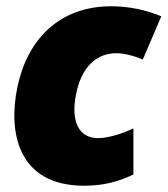

<svg xmlns="http://www.w3.org/2000/svg" viewBox="-20 -583 535 613"><path d="M249 10C307 10 357 -2 406 -26V-173C361 -152 320 -142 293 -142C232 -142 205 -195 223 -283C240 -369 288 -413 351 -413C375 -413 405 -406 436 -393L495 -531C444 -552 390 -563 335 -563C167 -563 67 -454 36 -307C5 -162 36 10 249 10Z"/></svg>

Font: Noto Sans Black
Style: Italic
Weight: 900
Italic angle: -12°
Designer: Monotype Design Team
Foundry: Monotype Imaging Inc.
Version: Version 2.013